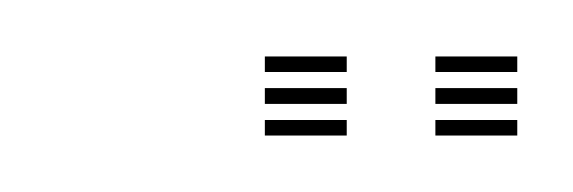

<svg xmlns="http://www.w3.org/2000/svg" viewBox="-20 -693 203 68"><path d="M134.2 -667.5V-673H163.2V-667.5ZM73.8 -645V-650.5H102.8V-645ZM73.8 -656.2V-661.8H102.8V-656.2ZM73.8 -667.5V-673H102.8V-667.5ZM134.2 -645V-650.5H163.2V-645ZM134.2 -656.2V-661.8H163.2V-656.2Z"/></svg>

Font: Big Shoulders Inline Display ExtraLight
Style: Regular
Weight: 250
Version: Version 2.002